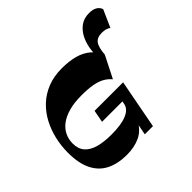

<svg xmlns="http://www.w3.org/2000/svg" viewBox="-208 -1113 1356 1356"><g transform="rotate(-45 470.0 -435.0)"><path d="M674.4 -608.1Q670.6 -658.1 678.9 -707.1Q687.3 -756.1 708.9 -796.1Q730.6 -836 765.1 -860Q799.7 -884 849.9 -884Q886 -884 908.6 -871Q931.3 -858 939.7 -833L881.4 -702.1Q872 -712 853.5 -717Q835 -722 815 -722Q767.7 -722 746.7 -694.2Q725.7 -666.4 720.6 -596.1ZM331 13.7Q243 13.7 179 -17.6Q115 -49 80.7 -116.7Q46.4 -184.4 46.4 -291.6Q46.4 -359.7 61.6 -425.4Q76.9 -491 107.4 -548.5Q137.9 -606 184.6 -650.1Q231.4 -694.1 294.5 -719.2Q357.6 -744.3 436.7 -744.3Q511.7 -744.3 566.9 -728.7Q622 -713.1 660.2 -680.4Q698.4 -647.6 720 -596.1L637.9 -433.9Q614.9 -461.7 584.1 -478.4Q553.3 -495.1 509 -503Q464.7 -510.9 400.1 -510.9Q328.3 -510.9 274.8 -496.1Q221.3 -481.4 186 -454.8Q150.7 -428.1 133.4 -392.1Q116 -356.1 116 -313.6Q116 -260.4 144.6 -227.5Q173.3 -194.6 226.8 -179.6Q280.3 -164.7 355 -164.7Q454.3 -164.7 508.6 -188Q562.9 -211.3 570.7 -253.9L588.3 -339.7L607.9 -276H371.4L388.7 -368H673.7L603.7 0H522.3L547 -128.4L556.1 -106.7Q521 -39.9 463.7 -13.1Q406.4 13.7 331 13.7Z"/></g></svg>

Font: Savate ExtraLight
Style: Italic
Weight: 200
Italic angle: -11°
Designer: Max Esnée
Foundry: Plomb Type
Version: Version 2.000